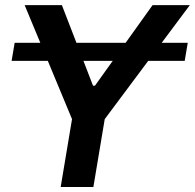

<svg xmlns="http://www.w3.org/2000/svg" viewBox="-20 -748 779 768"><path d="M731 -576.7 718.8 -504.4H26.4L38.6 -576.7ZM78.6 -727.5H227.5L352.1 -405.3H359.9L590.3 -727.5H739.3L398.9 -271.5L353.5 0H222.7L268.1 -271.5Z"/></svg>

Font: Inter Tight SemiBold
Style: Italic
Weight: 600
Italic angle: -9.39999°
Designer: Rasmus Andersson
Foundry: rsms
Version: Version 3.004